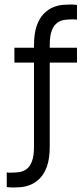

<svg xmlns="http://www.w3.org/2000/svg" viewBox="-20 -711 370 853"><path d="M40 122Q32 122 24.5 121.5Q17 121 10 120V55Q14 56 18.5 56Q23 56 28 56Q45 56 63 54Q81 52 96.5 41.5Q112 31 121.5 7Q131 -17 131 -60V-433H44V-499H131V-508Q131 -563 143.5 -597.5Q156 -632 176 -651.5Q196 -671 218 -679.5Q240 -688 260 -689.5Q280 -691 292 -691Q300 -691 307.5 -690.5Q315 -690 322 -689V-624Q318 -624 313.5 -624.5Q309 -625 304 -625Q287 -625 269 -623Q251 -621 235.5 -610.5Q220 -600 210.5 -576.5Q201 -553 201 -509V-499H322V-433H201V-61Q201 -6 188.5 28.5Q176 63 156 82.5Q136 102 114 110.5Q92 119 72 120.5Q52 122 40 122Z"/></svg>

Font: Maven Pro
Style: Regular
Weight: 400
Designer: Joe Prince
Foundry: Joe Prince
Version: Version 2.103